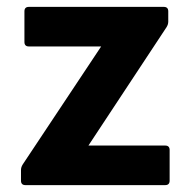

<svg xmlns="http://www.w3.org/2000/svg" viewBox="-20 -538 555 558"><path d="M54 0Q41 0 41 -13V-44Q41 -52 46 -60L274 -403H64Q51 -403 51 -416V-505Q51 -518 64 -518H456Q469 -518 469 -505V-475Q469 -467 464 -459L237 -115H460Q473 -115 473 -102V-13Q473 0 460 0Z"/></svg>

Font: LINE Seed Sans KR Bold
Style: Regular
Weight: 700
Designer: LINE BX Design & Sandoll Inc & Dalton Maag Ltd
Foundry: Sandoll Inc.
Version: Version 1.000